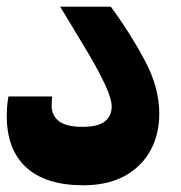

<svg xmlns="http://www.w3.org/2000/svg" viewBox="-25 -551 537 571"><path d="M222.7 0Q111.3 0 53.2 -53Q-4.9 -106 -4.9 -206.1Q-4.9 -214.4 -4.2 -228.8Q-3.4 -243.2 0 -264.2H129.9Q129.4 -257.3 129.2 -250.5Q128.9 -243.7 128.4 -237.3Q128.9 -207 150.6 -190.4Q172.4 -173.8 220.2 -173.8Q266.1 -173.8 286.6 -189.7Q307.1 -205.6 307.1 -234.4Q307.1 -256.8 288.3 -297.6Q269.5 -338.4 238.8 -390.4Q208 -442.4 172.9 -500Q168 -507.8 163.3 -515.6Q158.7 -523.4 153.8 -531.2H304.7Q363.8 -450.2 406.2 -370.4Q448.7 -290.5 448.7 -212.9Q448.7 -152.3 422.9 -104.2Q397 -56.2 346.4 -28.1Q295.9 0 222.7 0Z"/></svg>

Font: Inter Display Extra Bold
Style: Regular
Weight: 800
Designer: Rasmus Andersson
Foundry: rsms
Version: Version 4.000;git-4fc901f